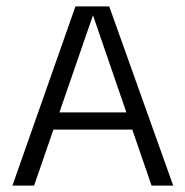

<svg xmlns="http://www.w3.org/2000/svg" viewBox="-20 -583 581 603"><path d="M19 0 217 -563H323L524 0H456L272 -535L87 0ZM128 -176 133 -230H408L414 -176Z"/></svg>

Font: Darker Grotesque Medium
Style: Regular
Weight: 500
Designer: Gabriel Lam
Foundry: TypeRant
Version: Version 1.000;gftools[0.9.28]